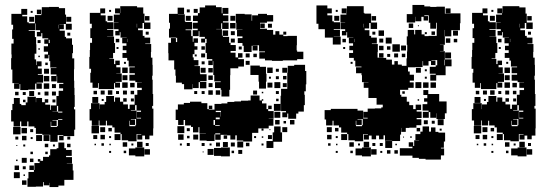

<svg xmlns="http://www.w3.org/2000/svg" viewBox="-20 -615 2229 776"><path d="M61 -104H35V-124H25V-170H30V-195H36V-219H60V-195H66V-190H84V-201H91V-224H125V-202H126V-219H150V-202H161V-214H175V-200H163V-192H183V-171H186V-189H208V-227H217V-248H235V-258H219V-276H236V-280H211V-307H209V-286H187V-308H208V-314H185V-340H208V-342H183V-368H179V-393H176V-379H160V-395H174V-406H157V-428H174V-438H159V-456H175V-460H151V-481H147V-468H129V-486H142V-493H124V-520H122V-493H96V-490H121V-465H126V-436H127V-398H120V-375H105H126V-352H128V-367H148V-347H133V-338H149V-316H133V-313H154V-281H128V-278H149V-256H127V-277H122V-253H94V-251H62V-275H59V-256H37V-278H56V-279H30V-315V-334H25V-380H27V-395H26V-439H35V-458H29V-496H33V-515H26V-559H66V-579H90V-555H70V-549H90V-525H70H96V-521H121V-554H147V-558H129V-576H147V-558H149V-586H178V-587H218V-582H243V-556H247V-519H270V-495H246V-518H220V-517H238V-497H221V-491H242V-466H247V-460H271V-434H251H275V-400H272V-379H280V-335H279V-306V-289H280V-260H281V-231H282V-183H279V-173H284V-143V-91H280V-65H237V-48H219V-66H236V-69H213V-42H183V-70H151V-74H125V-98H119V-104H95V-124H90V-105H66V-124H61ZM112 -563H104V-571H112ZM118 -527H98V-547H118ZM268 -527H248V-547H268ZM218 -500V-515H217V-500ZM264 -471H252V-483H264ZM181 -441V-454H177V-441ZM144 -441H132V-453H144ZM141 -414H135V-420H141ZM141 -384H135V-390H141ZM173 -352H163V-362H173ZM178 -317H158V-337H178ZM179 -286H157V-308H179ZM179 -256H157V-278H179ZM206 -259H190V-275H206ZM118 -227H98V-247H118ZM176 -229H160V-245H176ZM206 -229H190V-245H206ZM55 -230H41V-244H55ZM84 -231H72V-243H84ZM143 -232H133V-242H143ZM204 -201H192V-213H204ZM83 -202H73V-212H83ZM210 -165H192V-164H215V-187H210ZM215 -160H232V-164H215ZM215 -131H232V-134H215ZM209 -106H187V-123H185V-102H210V-105H214V-130H192V-128H209ZM63 -72H33V-102H63ZM89 -76H67V-98H89ZM114 -81H102V-93H114ZM185 -72H210H185ZM180 -45H156V-69H180ZM150 -45H126V-69H150ZM87 -48H69V-66H87ZM264 -51H252V-63H264ZM54 -51H42V-63H54ZM112 -53H104V-61H112ZM125 140H91V106H117H95V80H117V72H99V54H117V72H119V44H140V38H133V28H143V35H154V19H178V13H183V-12H209V-16H216V-39H240V-16H247V-9H270V15H247V20H271V46H250V47H274V74H277V112H240V135H216V141H180V124H179V134H157V121H154V139H125ZM175 -20H161V-34H175ZM265 -20H251V-34H265ZM202 -23H194V-31H202ZM82 -23H74V-31H82ZM50 -25H46V-29H50ZM173 8H163V-2H173ZM113 8H103V-2H113ZM88 43H68V23H88ZM115 40H101V26H115ZM51 36H45V30H51ZM57 72H39V54H57ZM84 69H72V57H84ZM60 105H36V81H60ZM81 96H75V90H81ZM87 132H69V114H87Z M379 -107H351V-128H342V-174H348V-198H382V-174H383V-193H403V-203H409V-227H441V-204H445V-221H465V-204H478V-218H492V-204H478V-193H497V-175H504V-192H524V-232H535V-251H553V-260H534V-282H553V-283H527V-311V-289H503V-313H525V-319H503V-343H525V-346H500V-370H494V-381H475V-401H491V-412H476V-430H491V-440H474V-462H492V-463H467V-485H464V-472H446V-490H459V-497H441V-525H459V-526H440V-556H464V-561H445V-581H465V-562H466V-590H496H534V-585H559V-560H564V-524H588V-498H562V-522H537H556V-500H538V-493H557V-470H564V-463H587V-439H567V-437H591V-405H590V-382H596V-353H597V-309H595V-293H597V-263V-235H599V-187H595V-176H600V-126V-96H599V-67H584V-52H566V-67H555V-51H535V-71H551V-73H532V-44H498V-48H472V-73H467V-79H443V-100H434V-108H412V-127H408V-108H382V-128H379ZM376 -260H354V-281H345V-321H348V-337H341V-385H343V-413H344V-442H352V-461H345V-501H351V-519H343V-563H385V-581H405V-561H387V-553H407V-529H387H413V-525H439V-497H413V-494H438V-468H413V-467H441V-441H445V-401H437V-379H422V-377H441V-356H446V-370H464V-352H450V-343H467V-319H450V-318H472V-284H447V-281H465V-261H445V-279H441V-255H411H379V-279H376ZM429 -567H421V-575H429ZM435 -531H415V-551H435ZM584 -532H566V-550H584ZM534 -504V-519H533V-504ZM581 -475H569V-487H581ZM497 -445V-458H496V-445ZM462 -444H448V-458H462ZM459 -417H451V-425H459ZM489 -357H481V-365H489ZM496 -320H474V-342H496ZM495 -291H475V-311H495ZM496 -260H474V-282H496ZM524 -262H506V-280H524ZM434 -232H416V-250H434ZM493 -233H477V-249H493ZM403 -233H387V-249H403ZM522 -234H508V-248H522ZM372 -234H358V-248H372ZM461 -235H449V-247H461ZM377 -199H353V-223H377ZM521 -205H509V-217H521ZM399 -207H391V-215H399ZM526 -170H509V-168H532V-190H526ZM533 -163H550V-168H532V-136H550V-139H533ZM526 -110H504V-127H502V-109H503V-105H527V-109H530V-134H509V-132H526ZM380 -76H350V-106H380ZM405 -81H385V-101H405ZM432 -84H418V-98H432ZM467 -49H443V-73H467ZM404 -52H386V-70H404ZM373 -53H357V-69H373ZM429 -57H421V-65H429ZM556 -20H534V-42H556ZM494 -22H476V-40H494ZM581 -25H569V-37H581ZM400 -26H390V-36H400ZM519 -27H511V-35H519ZM428 -28H422V-34H428ZM368 -28H362V-34H368ZM563 17H527V13H501V-15H527V-19H563ZM586 10H564V-12H586ZM490 4H480V-6H490ZM429 3H421V-5H429Z M907 -225H875V-252H872V-259H849V-283H872V-286H846V-312H842V-350V-368H840V-352H822V-370H838V-376H816V-401H811V-441H815V-458H809V-443H793V-459H808V-466H786V-489H783V-469H759V-493H779V-499H759V-523H779V-530H760V-552H780V-562H787V-585H809V-593H853V-586H876V-561H879V-583H903V-559H881V-553H903V-529H881V-524H904V-498H878V-521H874V-498H854V-497H877V-471H880V-492H902V-470H881V-466H906V-442H912V-433H933V-409H912V-402H932V-383H942V-400H960V-382H943V-376H966V-346H943V-339H911V-311H910V-282V-252H907ZM758 -254H724V-275H715V-281H691V-309H689V-334H684V-364V-371H661V-400H660V-442H671V-461H691V-445H696V-462H692V-463H663V-499H667V-523H663V-559H698V-584H724V-558H699V-557H727V-529H729V-526H756V-496H730V-493H753V-469H759V-446H762V-460H780V-442H766V-428H778V-414H766V-396H759V-383H763V-372H782V-350H766V-348H788V-319H789V-315H815V-287H789V-284H814V-258H788V-283H767H783V-259H759V-275H758ZM779 -563H763V-579H779ZM747 -565H735V-577H747ZM997 -405H965V-430H960V-441H941V-461H960V-468H938V-494H960V-495H935V-523H933V-559H969V-557H997V-531H999V-553H1023V-531V-559H1059V-554H1084V-528H1059V-523H1031V-501V-499H1059V-494H1084V-475H1093V-489H1109V-475H1125V-469H1142V-470H1180V-432H1179V-411H1181V-406H1206V-376H1181V-371H1141H1123V-369H1079V-371H1051V-378H1028V-404H1051V-407H1027V-432H1002V-431H1021V-411H1001V-430H997ZM931 -531H911V-551H931ZM751 -531H731V-551H751ZM932 -500H910V-522H932ZM1050 -502H1032V-520H1050ZM1079 -503H1063V-519H1079ZM929 -473H913V-489H929ZM1137 -475H1125V-487H1137ZM929 -443H913V-459H929ZM808 -414H794V-428H808ZM957 -415H945V-427H957ZM809 -383H793V-399H809ZM989 -383H973V-399H989ZM1018 -384H1004V-398H1018ZM775 -387H767V-395H775ZM989 -353H973V-369H989ZM807 -355H795V-367H807ZM1115 -167H1087V-195H1114V-228H1116V-256H1141V-291V-321H1121V-341H1141V-321H1143V-349H1169V-353H1213V-328H1218V-274H1216V-246H1210V-232H1212V-190H1208V-164H1186V-156H1177V-135H1145V-156H1141V-141H1121V-161H1136V-166H1116V-194H1115ZM1055 -257H1027V-285H1025V-312H992V-350H1030V-345H1055V-317H1057V-285H1055ZM1082 -320H1060V-342H1082ZM811 -321H791V-341H811ZM840 -322H822V-340H840ZM1107 -325H1095V-337H1107ZM840 -292H822V-310H840ZM1138 -294H1124V-308H1138ZM1107 -295H1095V-307H1107ZM1075 -297H1067V-305H1075ZM1113 -259H1089V-283H1113ZM1081 -261H1061V-281H1081ZM839 -263H823V-279H839ZM1139 -263H1123V-279H1139ZM840 -232H822V-250H840ZM870 -232H852V-250H870ZM1019 -233H1003V-249H1019ZM1107 -235H1095V-247H1107ZM807 -235H795V-247H807ZM777 -235H765V-247H777ZM1044 -238H1038V-244H1044ZM722 -110H700V-130H690V-172H699V-193H723V-199H748V-204H794V-198H818V-174H824V-188H838V-174H824V-172H847V-195H875V-169V-197H899V-203H927V-205H954V-208H983V-209H993V-229H1029V-209H1038V-214H1044V-208H1039V-197H1057V-174H1064V-188H1078V-174H1064V-166H1086V-136H1066V-135H1085V-107H1066V-96H1024V-78H999V-43H963V-19H939V-43H963V-47H937V-68H931V-51H911V-68H898V-54H884V-68H898V-70H872V-50H850V-72H870V-76H850V-72H847V-45H815V-47H787V-75H812V-76H786V-101H782V-80H760V-102H781H752V-108H728V-130H722ZM1106 -206H1096V-216H1106ZM872 -162V-144H873V-167H852V-162ZM1113 -139H1089V-163H1113ZM852 -133H868V-140H852ZM1110 -112H1092V-130H1110ZM1170 -112H1152V-130H1170ZM843 -110H849V-130H843ZM1136 -116H1126V-126H1136ZM850 -106H868V-109H850ZM725 -77H697V-105H725ZM1085 -17H1057V-45H1082V-80H1088V-104H1114V-80H1120V-42H1085ZM1141 -81H1121V-101H1141ZM747 -85H735V-97H747ZM1045 -87H1037V-95H1045ZM1073 -89H1069V-93H1073ZM722 -50H700V-72H722ZM781 -51H761V-71H781ZM1079 -53H1063V-69H1079ZM746 -56H736V-66H746ZM1015 -57H1007V-65H1015ZM1044 -58H1038V-64H1044ZM901 -21H881V-41H901ZM869 -23H853V-39H869ZM929 -23H913V-39H929ZM988 -24H974V-38H988ZM807 -25H795V-37H807ZM747 -25H735V-37H747ZM1045 -27H1037V-35H1045ZM715 -27H707V-35H715ZM835 -27H827V-35H835ZM909 17H873V15H845V-17H873V-19H909ZM843 11H819V-13H843ZM959 7H943V-9H959ZM926 4H916V-6H926ZM803 1H799V-3H803Z M1324 -108H1298V-132H1292V-170H1317V-175H1365H1377H1425V-168H1448V-136H1466V-139H1449V-163H1466V-176H1495V-177H1521V-181H1527V-192H1502V-219H1499H1469V-260H1450V-282H1469V-283H1443V-311H1441V-319H1419V-343H1441V-346H1416V-370H1410V-381H1391V-401H1407V-412H1392V-430H1407V-440H1390V-462H1408V-463H1383V-485H1380V-472H1362V-490H1375V-497H1357V-525H1375V-526H1356V-556H1380V-561H1361V-581H1381V-562H1382V-590H1412H1450V-563H1453V-560H1480V-524H1504V-498H1478V-522H1453H1472V-500H1454V-493H1473V-470H1480V-463H1503V-439H1483V-437H1507V-405H1506V-382H1512V-381H1541V-374H1564V-354H1604V-349H1623V-379H1625V-407H1626V-434H1624V-468H1646H1628V-494H1654V-476H1658V-494H1684V-476H1696V-469H1712V-470H1745V-497H1746V-523H1743H1713V-553H1695V-550H1710V-532H1692V-547H1683V-529H1659V-547H1658V-524H1624V-558H1647V-595H1695V-589H1719V-587H1744V-588H1778V-560H1801V-561H1841V-521H1839V-493H1804V-468H1778V-494H1803H1777V-468H1778V-434H1758V-433H1773V-409H1758V-408H1778V-375H1805V-347H1781V-311H1743V-289H1719V-313H1741V-317H1717V-345H1741V-351H1747V-372H1724V-370H1740V-352H1722V-368H1712V-350H1690V-368H1688V-344H1659V-343H1629V-326H1636V-313H1653V-289H1636V-282H1652V-260H1630V-276V-252H1597V-232H1602V-224H1624V-204H1634V-190H1650V-174H1660V-192H1682V-170H1664V-164H1684V-138H1664V-133H1683V-109H1663V-99H1634V-98H1620V-82H1602V-98H1601V-71H1597V-45H1565V-46H1536V-68H1530V-52H1512V-67H1500V-52H1482V-67H1471V-51H1451V-71H1467V-73H1448V-44H1414V-48H1388V-73H1383V-79H1359V-100H1350V-108H1328V-127H1324ZM1357 -435H1325V-463H1293V-493V-497H1267V-519H1259V-563V-593H1303V-581H1321V-561H1303V-553H1323V-529H1303H1329V-525H1355V-497H1329V-494H1354V-468H1329V-467H1357ZM1801 -561H1781V-581H1801ZM1345 -567H1337V-575H1345ZM1351 -531H1331V-551H1351ZM1500 -532H1482V-550H1500ZM1743 -499H1719V-523H1743ZM1650 -502H1632V-520H1650ZM1450 -504V-519H1449V-504ZM1673 -509H1669V-513H1673ZM1532 -470H1510V-492H1532ZM1831 -471H1811V-491H1831ZM1738 -474H1724V-488H1738ZM1497 -475H1485V-487H1497ZM1705 -477H1697V-485H1705ZM1563 -439H1539V-463H1563ZM1800 -442H1782V-460H1800ZM1529 -443H1513V-459H1529ZM1413 -445V-458H1412V-445ZM1828 -444H1814V-458H1828ZM1378 -444H1364V-458H1378ZM1596 -406H1566V-436H1596ZM1621 -411H1601V-431H1621ZM1530 -412H1512V-430H1530ZM1558 -414H1544V-428H1558ZM1375 -417H1367V-425H1375ZM1803 -379H1779V-403H1803ZM1530 -382H1512V-400H1530ZM1589 -383H1573V-399H1589ZM1618 -384H1604V-398H1618ZM1557 -385H1545V-397H1557ZM1777 -351V-374H1775V-351ZM1588 -354H1574V-368H1588ZM1405 -357H1397V-365H1405ZM1681 -321H1661V-341H1681ZM1705 -327H1697V-335H1705ZM1705 -297H1697V-305H1705ZM1683 -259H1659V-283H1683ZM1712 -260H1690V-282H1712ZM1742 -260H1720V-282H1742ZM1713 -139H1689V-163H1712V-168H1688V-194H1707V-204H1694V-218H1707V-231H1691V-251H1711V-235H1755V-205H1785V-157H1778V-134H1744V-157H1743V-139H1719V-162H1713ZM1616 -236H1606V-246H1616ZM1674 -208H1668V-214H1674ZM1442 -110H1420V-127H1418V-109H1419V-105H1443V-109H1446V-134H1425V-132H1442ZM1773 -109H1749V-133H1773ZM1709 -113H1693V-129H1709ZM1737 -115H1725V-127H1737ZM1740 -82H1723H1752V-79H1779V-43H1774V-18H1762V-15H1775V13H1762V30H1700V27H1673V23H1647V14H1626V-16H1647V-22H1632V-40H1650V-25H1654V-48H1674V-49H1659V-73H1679V-83H1688V-104H1714V-83H1722V-100H1740ZM1321 -81H1301V-101H1321ZM1678 -84H1664V-98H1678ZM1348 -84H1334V-98H1348ZM1765 -87H1757V-95H1765ZM1383 -49H1359V-73H1383ZM1320 -52H1302V-70H1320ZM1345 -57H1337V-65H1345ZM1644 -58H1638V-64H1644ZM1613 -59H1609V-63H1613ZM1565 -17H1537V-45H1565ZM1472 -20H1450V-42H1472ZM1410 -22H1392V-40H1410ZM1527 -25H1515V-37H1527ZM1497 -25H1485V-37H1497ZM1316 -26H1306V-36H1316ZM1435 -27H1427V-35H1435ZM1584 -28H1578V-34H1584ZM1344 -28H1338V-34H1344ZM1479 17H1443V13H1417V-15H1443V-19H1479ZM1626 14H1596V-16H1626ZM1502 10H1480V-12H1502ZM1588 6H1574V-8H1588ZM1558 6H1544V-8H1558ZM1406 4H1396V-6H1406ZM1525 3H1517V-5H1525ZM1345 3H1337V-5H1345Z M1924 -107H1896V-128H1887V-174H1893V-198H1927V-174H1928V-193H1948V-203H1954V-227H1986V-204H1990V-221H2010V-204H2023V-218H2037V-204H2023V-193H2042V-175H2049V-192H2069V-232H2080V-251H2098V-260H2079V-282H2098V-283H2072V-311V-289H2048V-313H2070V-319H2048V-343H2070V-346H2045V-370H2039V-381H2020V-401H2036V-412H2021V-430H2036V-440H2019V-462H2037V-463H2012V-485H2009V-472H1991V-490H2004V-497H1986V-525H2004V-526H1985V-556H2009V-561H1990V-581H2010V-562H2011V-590H2041H2079V-585H2104V-560H2109V-524H2133V-498H2107V-522H2082H2101V-500H2083V-493H2102V-470H2109V-463H2132V-439H2112V-437H2136V-405H2135V-382H2141V-353H2142V-309H2140V-293H2142V-263V-235H2144V-187H2140V-176H2145V-126V-96H2144V-67H2129V-52H2111V-67H2100V-51H2080V-71H2096V-73H2077V-44H2043V-48H2017V-73H2012V-79H1988V-100H1979V-108H1957V-127H1953V-108H1927V-128H1924ZM1921 -260H1899V-281H1890V-321H1893V-337H1886V-385H1888V-413H1889V-442H1897V-461H1890V-501H1896V-519H1888V-563H1930V-581H1950V-561H1932V-553H1952V-529H1932H1958V-525H1984V-497H1958V-494H1983V-468H1958V-467H1986V-441H1990V-401H1982V-379H1967V-377H1986V-356H1991V-370H2009V-352H1995V-343H2012V-319H1995V-318H2017V-284H1992V-281H2010V-261H1990V-279H1986V-255H1956H1924V-279H1921ZM1974 -567H1966V-575H1974ZM1980 -531H1960V-551H1980ZM2129 -532H2111V-550H2129ZM2079 -504V-519H2078V-504ZM2126 -475H2114V-487H2126ZM2042 -445V-458H2041V-445ZM2007 -444H1993V-458H2007ZM2004 -417H1996V-425H2004ZM2034 -357H2026V-365H2034ZM2041 -320H2019V-342H2041ZM2040 -291H2020V-311H2040ZM2041 -260H2019V-282H2041ZM2069 -262H2051V-280H2069ZM1979 -232H1961V-250H1979ZM2038 -233H2022V-249H2038ZM1948 -233H1932V-249H1948ZM2067 -234H2053V-248H2067ZM1917 -234H1903V-248H1917ZM2006 -235H1994V-247H2006ZM1922 -199H1898V-223H1922ZM2066 -205H2054V-217H2066ZM1944 -207H1936V-215H1944ZM2071 -170H2054V-168H2077V-190H2071ZM2078 -163H2095V-168H2077V-136H2095V-139H2078ZM2071 -110H2049V-127H2047V-109H2048V-105H2072V-109H2075V-134H2054V-132H2071ZM1925 -76H1895V-106H1925ZM1950 -81H1930V-101H1950ZM1977 -84H1963V-98H1977ZM2012 -49H1988V-73H2012ZM1949 -52H1931V-70H1949ZM1918 -53H1902V-69H1918ZM1974 -57H1966V-65H1974ZM2101 -20H2079V-42H2101ZM2039 -22H2021V-40H2039ZM2126 -25H2114V-37H2126ZM1945 -26H1935V-36H1945ZM2064 -27H2056V-35H2064ZM1973 -28H1967V-34H1973ZM1913 -28H1907V-34H1913ZM2108 17H2072V13H2046V-15H2072V-19H2108ZM2131 10H2109V-12H2131ZM2035 4H2025V-6H2035ZM1974 3H1966V-5H1974Z"/></svg>

Font: Rubik Storm
Style: Regular
Weight: 400
Designer: Hubert and Fischer, NaN
Foundry: Hubert and Fischer, NaN
Version: Version 2.201